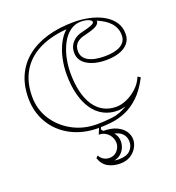

<svg xmlns="http://www.w3.org/2000/svg" viewBox="-133 -621 861 941"><g transform="rotate(-20 298.0 -150.0)"><path d="M294 15Q214 15 152 -17.5Q90 -50 55 -108Q20 -166 20 -240Q20 -305 43 -356Q66 -407 110 -442.5Q154 -478 216.5 -496.5Q279 -515 358 -515Q398 -515 437 -506.5Q476 -498 507.5 -480.5Q539 -463 557.5 -436.5Q576 -410 576 -374Q576 -345 559 -325Q542 -305 512 -295Q482 -285 443 -285Q384 -285 345.5 -308Q307 -331 307 -374Q307 -405 327.5 -427Q348 -449 383 -456Q445 -470 445 -483Q445 -489 437.5 -494Q430 -499 417.5 -502Q405 -505 389 -505Q358 -505 333 -486.5Q308 -468 291 -436.5Q274 -405 265 -366Q256 -327 256 -285Q256 -230 266.5 -187Q277 -144 297 -114Q317 -84 346 -68.5Q375 -53 412 -53Q437 -53 466 -65.5Q495 -78 520.5 -101.5Q546 -125 559 -157L573 -148Q543 -90 508 -57Q473 -24 435.5 -8.5Q398 7 362 11Q326 15 294 15ZM465 -483V-478Q463 -464 444 -454.5Q425 -445 387 -436Q327 -424 327 -374Q327 -340 357.5 -322.5Q388 -305 443 -305Q497 -305 526.5 -322.5Q556 -340 556 -374Q556 -394 549.5 -410Q543 -426 531 -439.5Q519 -453 502 -463.5Q485 -474 465 -483ZM40 -240Q40 -174 74 -121Q108 -68 165.5 -36.5Q223 -5 294 -5Q332 -5 373 -10Q414 -15 454 -40Q444 -37 433 -35Q422 -33 412 -33Q370 -33 337.5 -50.5Q305 -68 282.5 -101Q260 -134 248 -180.5Q236 -227 236 -285Q236 -326 244.5 -366Q253 -406 270 -439.5Q287 -473 311 -494Q224 -487 163.5 -455.5Q103 -424 71.5 -369.5Q40 -315 40 -240ZM335 215Q298 215 271 199.5Q244 184 233 150L243 140Q252 156 265.5 163.5Q279 171 293 171Q312 171 324.5 162.5Q337 154 344 140.5Q351 127 351 113Q351 102 347 90.5Q343 79 334.5 69Q326 59 313.5 52.5Q301 46 283 46L299 7H309L302 25L310 36Q353 36 380.5 49.5Q408 63 421 83Q434 103 434 125Q434 146 422 167Q410 188 388 201.5Q366 215 335 215ZM336 193Q375 193 394 174.5Q413 156 413 130Q413 113 406.5 100.5Q400 88 388 79.5Q376 71 357 67Q365 76 369.5 87.5Q374 99 374 113Q374 130 367 146.5Q360 163 346 175Q332 187 312 191Q317 192 323 192.5Q329 193 336 193Z"/></g></svg>

Font: Kalnia Glaze Thin
Style: Bold
Weight: 700
Version: Version 1.110